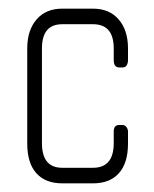

<svg xmlns="http://www.w3.org/2000/svg" viewBox="-20 -424 357 444"><path d="M195 0H124Q85 0 64 -23.5Q43 -47 43 -92V-312Q43 -354 64.5 -379Q86 -404 124 -404H195Q233 -404 254.5 -379Q276 -354 276 -312V-285Q276 -278 273 -273Q270 -268 263 -268H256Q243 -268 243 -285V-312Q243 -368 195 -368H124Q77 -368 77 -312V-93Q77 -36 124 -36H195Q243 -36 243 -93V-120Q243 -135 256 -135H263Q269 -135 272.5 -130Q276 -125 276 -120V-92Q276 -47 255 -23.5Q234 0 195 0Z"/></svg>

Font: Chathura
Style: Regular
Weight: 400
Designer: Appaji Ambarisha Darbha
Foundry: Aditya Fonts
Version: Version 1.001 2016